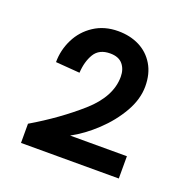

<svg xmlns="http://www.w3.org/2000/svg" viewBox="-85 -989 571 583"><g transform="rotate(20 200.0 -698.0)"><path d="M257 -780Q257 -804.5 243.8 -820.2Q230.5 -836 203 -836Q167.5 -836 152.2 -810.8Q137 -785.5 135 -749L57 -755Q57 -794 74.5 -829.2Q92 -864.5 125.2 -886.2Q158.5 -908 203 -908Q241.5 -908 271.8 -892.8Q302 -877.5 319.5 -848.2Q337 -819 337 -778Q337 -736.5 312.8 -694.2Q288.5 -652 251 -616.8Q213.5 -581.5 173.5 -560H357V-488H41V-550Q126.5 -600.5 191.8 -658.2Q257 -716 257 -780Z"/></g></svg>

Font: HK Grotesk Black
Style: Regular
Weight: 900
Designer: Alfredo Marco Pradil
Foundry: Hanken Design Co.
Version: Version 3.001